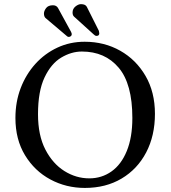

<svg xmlns="http://www.w3.org/2000/svg" viewBox="-20 -900 826 930"><path d="M730.5 -348.6Q730.5 -242.7 688 -161.6Q645.5 -80.6 569.1 -35.2Q492.7 10.3 391.1 10.3Q300.3 10.3 223.9 -30.8Q147.5 -71.8 101.1 -148.2Q54.7 -224.6 54.7 -328.6Q54.7 -406.7 80.3 -473.6Q106 -540.5 151.6 -590.8Q197.3 -641.1 258.1 -669.4Q318.8 -697.8 390.1 -697.8Q485.4 -697.8 562.3 -654.3Q639.2 -610.8 684.8 -532.5Q730.5 -454.1 730.5 -348.6ZM376.5 -650.4Q325.7 -650.4 276.6 -621.1Q227.5 -591.8 195.8 -524.9Q164.1 -458 164.1 -346.7Q164.1 -244.6 199.7 -175.8Q235.4 -106.9 292 -71.5Q348.6 -36.1 412.6 -36.1Q472.7 -36.1 520 -69.6Q567.4 -103 594.2 -168.7Q621.1 -234.4 621.1 -328.6Q621.1 -493.7 554.9 -572Q488.8 -650.4 376.5 -650.4ZM192.9 -834.5Q192.9 -846.7 203.1 -860.6Q213.4 -874.5 236.3 -874.5Q252.9 -874.5 260.7 -861.8L323.7 -746.6Q327.6 -738.8 327.6 -734.4Q327.6 -728 322.8 -724.6Q317.9 -721.2 313.5 -721.2Q308.6 -721.2 305.2 -724.1L200.2 -813Q192.9 -820.3 192.9 -834.5ZM331.5 -839.4Q331.5 -857.4 345.5 -868.7Q359.4 -879.9 372.1 -879.9Q393.6 -879.9 400.4 -867.2L459 -750.5Q460.9 -742.2 460.9 -738.8Q460.9 -726.1 447.3 -726.1Q442.9 -726.1 439.5 -728.8Q436 -731.4 432.6 -734.4L338.9 -819.3Q331.5 -825.7 331.5 -839.4Z"/></svg>

Font: Kurinto Seri
Style: Regular
Weight: 400
Designer: Kurinto was developed by Clint Goss from a range of fonts that are compatible with the SIL Open Font License Version 1.1
Foundry: Clinton F. Goss
Version: Version 2.196; July 25, 2020